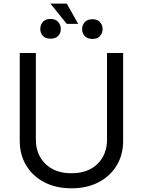

<svg xmlns="http://www.w3.org/2000/svg" viewBox="-20 -1017 781 1050"><path d="M407.7 -886.4H345.2L255.7 -997.2H345.2ZM256.4 -805.4Q228.3 -805.4 214.3 -821Q200.3 -836.6 200.3 -858.3Q200.3 -881.4 214.7 -897.4Q229 -913.4 255.7 -913.4Q283.4 -913.4 297.9 -897.4Q312.5 -881.4 312.5 -858Q312.5 -835.6 298.1 -820.5Q283.7 -805.4 256.4 -805.4ZM485.8 -804Q458.1 -804 443.5 -819.8Q429 -835.6 429 -857.6Q429 -880.3 443.5 -896.1Q458.1 -911.9 485.8 -911.9Q512.4 -911.9 526.8 -896.1Q541.2 -880.3 541.2 -858Q541.2 -836.6 527.3 -820.3Q513.5 -804 485.8 -804ZM370.7 12.8Q285.2 12.8 221.6 -20.8Q158 -54.3 123 -112.7Q88.1 -171.2 88.1 -245.7V-727.3H176.1V-252.8Q176.1 -172.9 228 -121.3Q279.8 -69.6 370.7 -69.6Q462 -69.6 513.7 -121.3Q565.3 -172.9 565.3 -252.8V-727.3H653.4V-245.7Q653.4 -171.2 618.4 -112.7Q583.5 -54.3 519.9 -20.8Q456.3 12.8 370.7 12.8Z"/></svg>

Font: Linik Sans
Style: Regular
Weight: 400
Designer: Rasmus Andersson (font), Marc Monis (original base), Kil Hyung-jin (Pretendard portions), Cristiano Sobral (main changes
Foundry: rsms
Version: Version 3.018;May 31, 2022;FontCreator 14.0.0.2814 64-bit; t